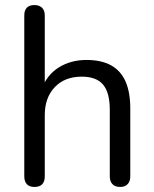

<svg xmlns="http://www.w3.org/2000/svg" viewBox="-20 -732 608 759"><path d="M116 7Q96 7 86 -4Q76 -15 76 -35V-671Q76 -691 86 -701.5Q96 -712 116 -712Q135 -712 146 -701.5Q157 -691 157 -671V-378H144Q165 -436 212.5 -465.5Q260 -495 322 -495Q380 -495 418.5 -474Q457 -453 476 -410.5Q495 -368 495 -303V-35Q495 -15 484.5 -4Q474 7 455 7Q435 7 424.5 -4Q414 -15 414 -35V-298Q414 -366 387.5 -397.5Q361 -429 303 -429Q236 -429 196.5 -387.5Q157 -346 157 -277V-35Q157 7 116 7Z"/></svg>

Font: Nunito
Style: Regular
Weight: 400
Designer: Vernon Adams
Foundry: Vernon Adams
Version: Version 3.602